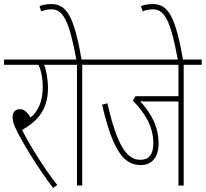

<svg xmlns="http://www.w3.org/2000/svg" viewBox="-20 -916 1016 948"><path d="M263 -2C203 -78 135 -185 89 -274C153 -311 217 -364 217 -482C217 -521 209 -568 198 -596H296V-622H0V-596H170C180 -575 191 -540 191 -484C191 -414 167 -365 131 -336C113 -365 97 -377 78 -377C58 -377 42 -363 42 -339C42 -319 46 -304 64 -268C91 -214 160 -96 242 12Z M386 -596H475V-622H383C345 -836 310 -896 232 -896C208 -896 188 -891 175 -886L183 -860C198 -866 215 -870 235 -870C294 -870 323 -805 357 -622H284V-596H360V0H386Z M887 -596H976V-622H463V-596H861V-441H649L636 -419C692 -362 737 -295 737 -208C737 -153 715 -127 673 -127C604 -127 558 -200 510 -406L484 -399C541 -155 598 -101 677 -101C720 -101 763 -130 763 -206C763 -291 727 -356 672 -416C687 -415 707 -415 725 -415H861V0H887Z M859 -615H885C846 -836 811 -896 733 -896C709 -896 689 -891 676 -886L684 -860C699 -866 716 -870 736 -870C796 -870 825 -803 859 -615Z"/></svg>

Font: Noto Sans ExtraCondensed Thin
Style: Italic
Weight: 100
Width: 2
Italic angle: -12°
Designer: Monotype Design Team
Foundry: Monotype Imaging Inc.
Version: Version 2.013